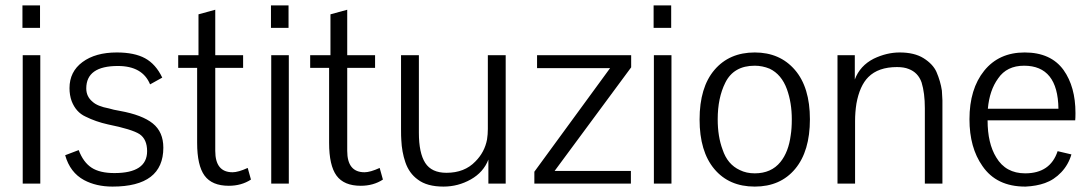

<svg xmlns="http://www.w3.org/2000/svg" viewBox="-20 -679 4038 710"><path d="M64 0V-475H129V0ZM63 -576V-659H128V-576Z M535 -367Q507 -435 416 -435Q299 -435 299 -352Q299 -322 322 -303Q340 -286 383 -278Q399 -273 423 -269Q506 -254 545 -222.5Q584 -191 584 -133Q584 11 396 11Q336 11 291 -13Q239 -41 221 -105L271 -124Q288 -79 318.5 -59Q349 -39 403 -39Q524 -39 524 -120Q524 -164 496 -183Q468 -201 379 -219Q334 -229 296 -248Q261 -264 245 -305Q237 -327 237 -353Q237 -414 285 -449.5Q333 -485 412 -485Q477 -485 516.5 -463.5Q556 -442 580 -392Z M908 -15Q873 8 826 8Q764 8 736.5 -29.5Q709 -67 709 -151V-428H639V-475H714V-626L776 -643V-475H879V-428H776V-121Q776 -42 840 -42Q861 -42 896 -58Z M983 0V-475H1048V0ZM982 -576V-659H1047V-576Z M1396 -15Q1361 8 1314 8Q1252 8 1224.5 -29.5Q1197 -67 1197 -151V-428H1127V-475H1202V-626L1264 -643V-475H1367V-428H1264V-121Q1264 -42 1328 -42Q1349 -42 1384 -58Z M1784 -475H1850V0H1786V-89Q1768 -42 1721 -15.5Q1674 11 1620 11Q1559 11 1525 -15Q1493 -38 1479 -79Q1466 -117 1464 -161Q1463 -173 1463 -202V-475H1529V-188Q1529 -113 1552.5 -76.5Q1576 -40 1631 -40Q1698 -40 1738 -82Q1772 -116 1781 -163Q1784 -182 1784 -202Z M1966 -427V-475H2314V-430L2031 -47H2313V0H1956V-44L2236 -427Z M2398 0V-475H2463V0ZM2397 -576V-659H2462V-576Z M2662 -373Q2634 -317 2634 -238Q2634 -174 2652 -126Q2670 -71 2716 -50Q2740 -38 2771 -38Q2832 -38 2866 -80Q2896 -117 2904 -179Q2908 -203 2908 -238Q2908 -299 2890 -349Q2870 -404 2826 -425Q2799 -436 2771 -436Q2693 -436 2662 -373ZM2567 -237Q2567 -356 2622 -420.5Q2677 -485 2771 -485Q2864 -485 2919.5 -420.5Q2975 -356 2975 -238Q2975 -120 2920.5 -54.5Q2866 11 2771 11Q2676 11 2621.5 -54Q2567 -119 2567 -237Z M3077 0V-475H3141V-460V-431V-398V-385Q3160 -436 3211 -462Q3259 -485 3307 -485Q3361 -485 3395 -464Q3430 -442 3443 -413Q3458 -378 3463 -344Q3465 -316 3465 -308V-271V0H3400V-279Q3400 -335 3388 -374Q3375 -411 3340 -424Q3323 -431 3297 -431Q3228 -431 3191 -394Q3159 -362 3147 -296Q3142 -264 3142 -232V0Z M3894 -277Q3892 -436 3767 -436Q3703 -436 3671 -389Q3639 -345 3633 -277ZM3913 -420Q3957 -358 3957 -261Q3957 -242 3956 -234H3632Q3632 -149 3664 -97Q3699 -38 3771 -38Q3864 -38 3891 -120L3942 -108Q3931 -70 3904.5 -42Q3878 -14 3844 -2Q3813 9 3773 11H3771Q3665 11 3613 -65Q3565 -133 3565 -238Q3565 -350 3619.5 -417.5Q3674 -485 3769 -485Q3866 -485 3913 -420Z"/></svg>

Font: Pavanam
Style: Regular
Weight: 400
Designer: Tharique Azeez
Foundry: Tharique Azeez
Version: Version 1.86; ttfautohint (v1.3) -l 8 -r 50 -G 200 -x 14 -D 